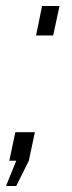

<svg xmlns="http://www.w3.org/2000/svg" viewBox="-30 -538 240 639"><path d="M90 -420 110 -518H168L147 -420ZM-10 81 24 -3H1L21 -98H86L66 -3L24 81Z"/></svg>

Font: Raleway-v4020
Style: Italic
Weight: 400
Italic angle: -12°
Designer: Matt McInerney, Pablo Impallari, Rodrigo Fuenzalida
Foundry: Matt McInerney, Pablo Impallari, Rodrigo Fuenzalida
Version: Version 4.020;PS 004.020;hotconv 1.0.88;makeotf.lib2.5.64775